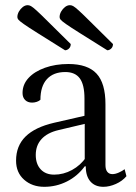

<svg xmlns="http://www.w3.org/2000/svg" viewBox="-20 -709 526 741"><path d="M151 12Q104 12 73 -15.5Q42 -43 42 -89Q42 -146 78.5 -182Q115 -218 188 -235L319 -265L306 -254V-329Q306 -382 288 -406.5Q270 -431 232 -431Q186 -431 161 -403.5Q136 -376 136 -324Q131 -319 122 -316Q113 -313 104 -313Q87 -313 77 -323Q67 -333 67 -350Q67 -383 90 -408Q113 -433 153.5 -447.5Q194 -462 244 -462Q318 -462 352.5 -425Q387 -388 387 -307V-72Q387 -55 394 -46Q401 -37 414 -37Q425 -37 438.5 -43Q452 -49 461 -56L468 -29Q452 -10 427 1Q402 12 379 12Q347 12 329 -8.5Q311 -29 311 -67H307Q279 -29 238 -8.5Q197 12 151 12ZM189 -35Q225 -35 258 -53Q291 -71 313 -103L307 -86V-236L320 -234L206 -207Q163 -197 140.5 -172.5Q118 -148 118 -111Q118 -76 137 -55.5Q156 -35 189 -35ZM231 -515Q164 -557 126.5 -580.5Q89 -604 72 -616Q55 -628 51 -633Q47 -638 47 -643Q47 -654 53 -664.5Q59 -675 68 -682Q77 -689 87 -689Q93 -689 99.5 -685.5Q106 -682 121 -668.5Q136 -655 167 -624Q198 -593 253 -539Q253 -528 246 -521.5Q239 -515 231 -515ZM394 -515Q327 -557 289.5 -580.5Q252 -604 235 -616Q218 -628 214 -633Q210 -638 210 -643Q210 -654 216 -664.5Q222 -675 231 -682Q240 -689 250 -689Q256 -689 262.5 -685.5Q269 -682 284 -668.5Q299 -655 330 -624Q361 -593 416 -539Q416 -528 409 -521.5Q402 -515 394 -515Z"/></svg>

Font: Petrona
Style: Regular
Weight: 400
Designer: Ringo R. Seeber
Foundry: Ringo R. Seeber
Version: Version 2.001; ttfautohint (v1.8.3)